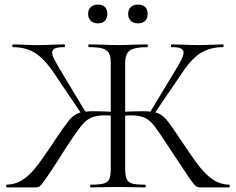

<svg xmlns="http://www.w3.org/2000/svg" viewBox="-20 -819 1031 839"><path d="M376 -12Q415 -12 433 -17Q451 -22 457.5 -36.5Q464 -51 464 -81V-544Q464 -573 455.5 -587.5Q447 -602 427 -607.5Q407 -613 368 -613Q366 -613 366 -619Q366 -625 368 -625L422 -624Q468 -622 494 -622Q523 -622 571 -624L624 -625Q626 -625 626 -619Q626 -613 624 -613Q568 -613 547.5 -598.5Q527 -584 527 -542V-81Q527 -51 533.5 -36.5Q540 -22 557.5 -17Q575 -12 614 -12Q617 -12 617 -6Q617 0 614 0Q583 0 565 -1L494 -2L426 -1Q408 0 376 0Q374 0 374 -6Q374 -12 376 -12ZM9 -12Q47 -13 76.5 -31.5Q106 -50 134 -84.5Q162 -119 208 -188L219 -205Q262 -269 281 -292.5Q300 -316 322.5 -324.5Q345 -333 388 -333Q421 -333 484 -330L483 -312Q473 -313 462 -314Q451 -315 439 -315Q400 -315 377.5 -304.5Q355 -294 333.5 -267Q312 -240 266 -170L246 -138Q209 -80 186 -46.5Q163 -13 155 -6.5Q147 0 135 0H9Q7 0 7 -6Q7 -12 9 -12ZM36 -613Q34 -613 34 -619Q34 -625 36 -625L73 -624Q109 -622 142 -622Q175 -622 215 -624L261 -625Q264 -625 264 -619Q264 -613 261 -613Q233 -613 220.5 -607.5Q208 -602 208 -589Q208 -577 218.5 -557Q229 -537 252 -499L356 -326L339 -317L215 -501Q173 -563 132.5 -588Q92 -613 36 -613ZM723 -168Q677 -239 656 -266.5Q635 -294 612.5 -304.5Q590 -315 550 -315Q539 -315 528 -314Q517 -313 508 -312L507 -330Q569 -333 602 -333Q646 -333 668 -325Q690 -317 709 -294Q728 -271 771 -206L783 -188Q828 -120 856.5 -85Q885 -50 914.5 -31.5Q944 -13 981 -12Q984 -12 984 -6Q984 0 981 0H855Q843 0 834 -7.5Q825 -15 803.5 -46.5Q782 -78 723 -168ZM634 -326 738 -498Q761 -535 771.5 -556Q782 -577 782 -589Q782 -602 770 -607.5Q758 -613 730 -613Q727 -613 727 -619Q727 -625 730 -625L776 -624Q816 -622 849 -622Q882 -622 918 -624L955 -625Q957 -625 957 -619Q957 -613 955 -613Q899 -613 858 -588Q817 -563 776 -501L651 -317ZM365 -758Q365 -777 376.5 -788Q388 -799 408 -799Q428 -799 438.5 -788.5Q449 -778 449 -758Q449 -739 438.5 -728Q428 -717 408 -717Q388 -717 376.5 -728Q365 -739 365 -758ZM540 -758Q540 -777 551.5 -788Q563 -799 583 -799Q603 -799 614 -788.5Q625 -778 625 -758Q625 -738 614 -727.5Q603 -717 583 -717Q563 -717 551.5 -728Q540 -739 540 -758Z"/></svg>

Font: Cormorant Infant
Style: Regular
Weight: 400
Designer: Christian Thalmann (Catharsis Fonts)
Foundry: Catharsis Fonts
Version: Version 4.000